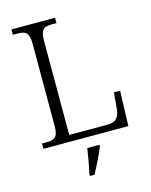

<svg xmlns="http://www.w3.org/2000/svg" viewBox="-135 -801 875 1109"><g transform="rotate(-15 302.5 -246.5)"><path d="M43 0H551L558 -210H521L513 -119C509 -71 494 -39 438 -39H208V-605C208 -672 232 -682 278 -682H304V-714H43V-682H70C117 -682 140 -672 140 -603V-111C140 -42 117 -32 70 -32H43ZM262 208V221H289C313 180 344 113 362 71V61H289C282 107 273 161 262 208Z"/></g></svg>

Font: Noto Serif Light
Style: Regular
Weight: 300
Designer: Monotype Design Team
Foundry: Monotype Imaging Inc.
Version: Version 2.013